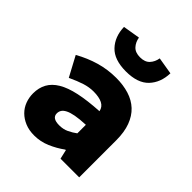

<svg xmlns="http://www.w3.org/2000/svg" viewBox="-209 -877 1018 1018"><g transform="rotate(45 300.0 -368.0)"><path d="M216 12Q177 12 147 -0.5Q117 -13 96 -34Q75 -55 64.5 -83Q54 -111 54 -142Q54 -184 71.5 -216Q89 -248 126.5 -270.5Q164 -293 224 -306Q284 -319 370 -324Q365 -351 340.5 -363.5Q316 -376 274 -376Q242 -376 208.5 -365.5Q175 -355 130 -334L70 -446Q127 -478 186 -495Q245 -512 308 -512Q361 -512 404.5 -498.5Q448 -485 478.5 -456.5Q509 -428 525.5 -383.5Q542 -339 542 -278V0H402L390 -52H386Q349 -25 306 -6.5Q263 12 216 12ZM272 -120Q302 -120 326 -131.5Q350 -143 370 -158V-222Q324 -220 294.5 -214.5Q265 -209 248 -200Q231 -191 224.5 -180Q218 -169 218 -156Q218 -120 272 -120ZM320 -572Q232 -572 190 -616.5Q148 -661 146 -732L242 -748Q247 -718 265.5 -698Q284 -678 320 -678Q356 -678 374.5 -698Q393 -718 398 -748L494 -732Q492 -661 450 -616.5Q408 -572 320 -572Z"/></g></svg>

Font: Source Code Pro Black
Style: Regular
Weight: 900
Monospace: yes
Designer: Paul D. Hunt, Teo Tuominen
Foundry: Adobe Systems Incorporated
Version: Version 2.030;PS 1.000;hotconv 16.6.51;makeotf.lib2.5.65220